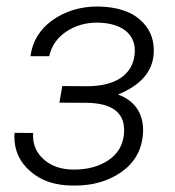

<svg xmlns="http://www.w3.org/2000/svg" viewBox="-20 -558 536 587"><path d="M170.4 -294.9 161.6 -244.1 244.6 -243.7C321.3 -242.7 359.4 -214.8 359.4 -160.6C359.4 -156.2 359.4 -151.9 358.9 -147.5C355.5 -113.8 339.8 -86.9 311 -67.9C282.2 -48.8 247.6 -39.6 207 -39.6C206.1 -39.6 204.6 -39.6 203.1 -39.6C166.5 -40 137.2 -50.3 114.7 -69.8C92.3 -89.4 81.1 -113.8 81.1 -142.6C81.1 -145.5 81.5 -148.4 81.5 -151.4L24.4 -151.9C24.4 -147.9 23.9 -144 23.9 -140.6C23.9 -97.7 40 -62.5 72.8 -34.2C105 -5.9 147.5 8.8 200.7 9.3C203.6 9.3 207 9.3 210 9.3C265.1 9.3 312.5 -4.9 352.1 -32.7C391.6 -61 413.6 -99.6 417 -148.9C417.5 -152.8 417.5 -156.2 417.5 -160.2C417.5 -208 395 -249.5 340.8 -269C408.7 -296.9 445.3 -337.4 449.7 -391.6C450.2 -396 450.2 -399.9 450.2 -404.3C450.2 -442.4 436 -473.6 407.2 -498.5C378.9 -523.4 337.4 -536.6 282.2 -538.1C280.8 -538.1 279.8 -538.1 278.3 -538.1C225.1 -538.1 179.2 -523.9 140.1 -496.1C101.6 -468.3 79.1 -431.6 73.2 -386.2H130.4C137.7 -418 154.8 -442.9 182.6 -461.4C210 -479.5 241.2 -488.8 275.9 -488.8C277.3 -488.8 278.3 -488.8 279.8 -488.8C354.5 -487.3 392.1 -452.1 392.1 -404.3C392.1 -400.4 392.1 -396 391.6 -392.1C385.3 -329.1 332.5 -294.4 246.1 -294.4Z"/></svg>

Font: Roboto Light
Style: Italic
Weight: 300
Italic angle: -12°
Designer: Google
Version: Version 2.137; 2017